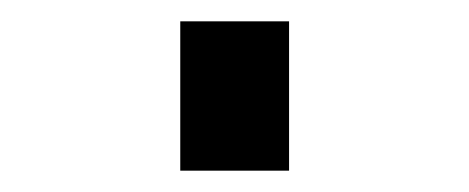

<svg xmlns="http://www.w3.org/2000/svg" viewBox="-20 60 440 180"><path d="M149 220V80H251V220Z"/></svg>

Font: Iosevka Aile Heavy
Style: Regular
Weight: 900
Designer: Belleve Invis
Foundry: Belleve Invis
Version: Version 31.1.0; ttfautohint (v1.8.4)